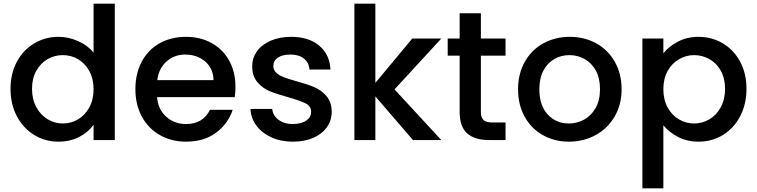

<svg xmlns="http://www.w3.org/2000/svg" viewBox="-20 -760 4109 1042"><path d="M37.1 -277.8Q37.1 -360.8 71.5 -424.8Q106 -488.8 165.5 -524.4Q225.1 -560.1 297.9 -560.1Q352.1 -560.1 404.5 -536.6Q457 -513.2 487.8 -474.1V-740.2H603V0H487.8V-83Q460 -43 410.4 -17.1Q360.8 8.8 296.9 8.8Q225.1 8.8 165.5 -27.6Q106 -64 71.5 -129.4Q37.1 -194.8 37.1 -277.8ZM153.8 -277.8Q153.8 -220.7 177.5 -177.7Q201.2 -134.8 239.5 -112.3Q277.8 -89.8 320.8 -89.8Q364.7 -89.8 402.8 -111.8Q440.9 -133.8 464.4 -176.5Q487.8 -219.2 487.8 -275.9Q487.8 -333 464.4 -375Q440.9 -417 403.1 -439Q365.2 -460.9 320.8 -460.9Q276.9 -460.9 239 -439.5Q201.2 -418 177.5 -376.5Q153.8 -335 153.8 -277.8Z M714.8 -275.9Q714.8 -360.8 749.3 -425.5Q783.7 -490.2 846.2 -525.1Q908.7 -560.1 989.7 -560.1Q1067.9 -560.1 1128.9 -526.1Q1189.9 -492.2 1223.9 -430.7Q1257.8 -369.1 1257.8 -289.1Q1257.8 -257.8 1253.9 -232.9H832.5Q837.4 -167 881.6 -127Q925.8 -86.9 989.7 -86.9Q1081.5 -86.9 1119.6 -164.1H1242.7Q1217.8 -87.9 1152.3 -39.6Q1086.9 8.8 989.7 8.8Q910.6 8.8 848.1 -26.6Q785.6 -62 750.2 -126.5Q714.8 -190.9 714.8 -275.9ZM833.5 -325.2H1138.7Q1137.7 -388.2 1093.8 -426Q1049.8 -463.9 984.9 -463.9Q925.8 -463.9 883.8 -426.5Q841.8 -389.2 833.5 -325.2Z M1339.4 -168.9H1457.5Q1460.4 -133.8 1491 -110.4Q1521.5 -86.9 1567.4 -86.9Q1615.2 -86.9 1641.8 -105.5Q1668.5 -124 1668.5 -152.8Q1668.5 -183.6 1638.9 -198.7Q1609.4 -213.9 1545.4 -231.9Q1483.4 -249 1444.3 -264.9Q1405.3 -280.8 1377 -314Q1348.6 -347.2 1348.6 -400.9Q1348.6 -444.8 1374.5 -481.4Q1400.4 -518.1 1449 -539.1Q1497.6 -560.1 1560.5 -560.1Q1654.8 -560.1 1712.2 -512.5Q1769.5 -464.8 1773.4 -382.8H1659.7Q1656.7 -419.9 1629.6 -441.9Q1602.5 -463.9 1556.6 -463.9Q1511.7 -463.9 1487.5 -447Q1463.4 -430.2 1463.4 -401.9Q1463.4 -379.9 1479.5 -365Q1495.6 -350.1 1518.6 -341.6Q1541.5 -333 1586.4 -319.8Q1646.5 -303.7 1685.1 -287.4Q1723.6 -271 1751.5 -239Q1779.3 -207 1780.3 -153.8Q1780.3 -106.9 1754.4 -70.1Q1728.5 -33.2 1680.9 -12.2Q1633.3 8.8 1569.3 8.8Q1504.4 8.8 1452.9 -14.6Q1401.4 -38.1 1371.3 -78.6Q1341.3 -119.1 1339.4 -168.9Z M1903.3 0V-740.2H2017.1V-310.1L2217.3 -550.8H2375L2121.1 -274.9L2375 0H2221.2L2017.1 -236.8V0Z M2409.7 -458V-550.8H2474.6V-688H2589.8V-550.8H2723.6V-458H2589.8V-152.8Q2589.8 -122.1 2604.2 -108.6Q2618.7 -95.2 2653.8 -95.2H2723.6V0H2633.8Q2556.6 0 2515.6 -35.9Q2474.6 -71.8 2474.6 -152.8V-458Z M2791.5 -275.9Q2791.5 -359.9 2828.4 -425Q2865.2 -490.2 2929.4 -525.1Q2993.7 -560.1 3072.3 -560.1Q3151.4 -560.1 3215.3 -525.1Q3279.3 -490.2 3316.4 -425Q3353.5 -359.9 3353.5 -275.9Q3353.5 -191.9 3315.4 -127Q3277.3 -62 3211.9 -26.6Q3146.5 8.8 3067.4 8.8Q2989.3 8.8 2926.3 -26.6Q2863.3 -62 2827.4 -126.5Q2791.5 -190.9 2791.5 -275.9ZM2907.2 -275.9Q2907.2 -187 2952.9 -138.4Q2998.5 -89.8 3067.4 -89.8Q3111.3 -89.8 3149.9 -110.8Q3188.5 -131.8 3212.4 -173.8Q3236.3 -215.8 3236.3 -275.9Q3236.3 -335.9 3213.4 -377.4Q3190.4 -418.9 3152.3 -439.9Q3114.3 -460.9 3070.3 -460.9Q3026.4 -460.9 2989 -439.9Q2951.7 -418.9 2929.4 -377.4Q2907.2 -335.9 2907.2 -275.9Z M3466.3 262.2V-550.8H3580.1V-470.2Q3608.9 -507.8 3658.9 -533.9Q3709 -560.1 3772 -560.1Q3843.8 -560.1 3903.3 -524.4Q3962.9 -488.8 3997.1 -424.8Q4031.2 -360.8 4031.2 -277.8Q4031.2 -194.8 3997.1 -129.4Q3962.9 -64 3903.6 -27.6Q3844.2 8.8 3772 8.8Q3709 8.8 3660.2 -16.6Q3611.3 -42 3580.1 -80.1V262.2ZM3580.1 -275.9Q3580.1 -218.8 3603.5 -176.3Q3627 -133.8 3665.5 -111.8Q3704.1 -89.8 3747.1 -89.8Q3791 -89.8 3829.6 -112.3Q3868.2 -134.8 3891.6 -178Q3915 -221.2 3915 -277.8Q3915 -335 3891.6 -376.5Q3868.2 -418 3829.6 -439.5Q3791 -460.9 3747.1 -460.9Q3704.1 -460.9 3665.5 -439Q3627 -417 3603.5 -375Q3580.1 -333 3580.1 -275.9Z"/></svg>

Font: Poppins Medium
Style: Regular
Weight: 500
Designer: Ninad Kale (Devanagari), Jonny Pinhorn (Latin)
Foundry: Indian Type Foundry
Version: 4.004